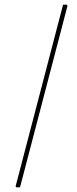

<svg xmlns="http://www.w3.org/2000/svg" viewBox="-20 -695 331 825"><path d="M267 -675 270 -670 66 110H50L47 106L251 -675Z"/></svg>

Font: Alegreya Sans SC Thin
Style: Regular
Weight: 100
Designer: Juan Pablo del Peral
Foundry: Huerta Tipografica
Version: Version 2.007